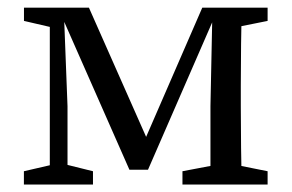

<svg xmlns="http://www.w3.org/2000/svg" viewBox="-20 -495 782 515"><path d="M327.1 -39.8H377L566.3 -474.5H522.6L356.9 -93.2H387.3L218.5 -474.5H135.5L327.1 -39.8ZM544.5 0H628.9C626.9 -45 625.9 -146.1 625.9 -210V-264.5C625.9 -328.5 626.9 -429.5 628.9 -474.5H549.9L544.5 -210.1V0ZM44.1 0H229.4V-35.7L149.7 -55.5H129.8L44.1 -35.7V0ZM469.4 0H697.8V-35.7L598 -55.7H574.9L469.4 -35.7V0ZM113.6 0H161.1V-210L150.9 -474.5H113.6V0ZM44.3 -438.9 130.6 -418.9H149.9V-474.5H44.3V-438.9ZM576.9 -418.9H598L697.8 -438.9V-474.5H576.9V-418.9Z"/></svg>

Font: Source Serif Variable
Style: Regular
Weight: 389
Designer: Frank Grießhammer
Foundry: Adobe Systems Incorporated
Version: Version 3.001;hotconv 1.0.111;makeotfexe 2.5.65597